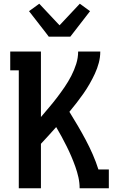

<svg xmlns="http://www.w3.org/2000/svg" viewBox="-20 -1012 640 1032"><path d="M81 0V-634H35V-735H200V-383Q222 -409 244.5 -435.5Q267 -462 287.5 -489Q308 -516 327.5 -544.5Q347 -573 363 -604Q379 -635 389.5 -668Q400 -701 400 -735H519Q519 -704 511 -674Q503 -644 490 -616Q477 -588 461.5 -561Q446 -534 428.5 -509Q411 -484 392 -459.5Q373 -435 353 -411Q376 -374 398 -336.5Q420 -299 440.5 -260.5Q461 -222 478.5 -182Q496 -142 509 -101H565V0H408Q408 -30 401.5 -59Q395 -88 385 -116Q375 -144 363.5 -171Q352 -198 338.5 -225Q325 -252 311 -278Q297 -304 282 -329Q262 -307 241.5 -284Q221 -261 200 -239V0ZM242 -815 227 -835 136 -952 191 -992 300 -876 409 -992 464 -952 358 -815Z"/></svg>

Font: Iosevka Book
Style: Bold
Weight: 700
Designer: Belleve Invis
Foundry: Belleve Invis
Version: Version 28.0.7; ttfautohint (v1.8.3)